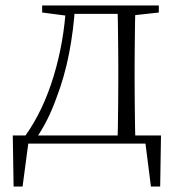

<svg xmlns="http://www.w3.org/2000/svg" viewBox="-20 -528 652 706"><path d="M539 0H61L87 -23L63 158H30L27 -30H572L569 158H535L512 -23ZM412 0Q413 -24 413.5 -64.5Q414 -105 414.5 -148.5Q415 -192 415 -226V-283Q415 -316 414.5 -359.5Q414 -403 413.5 -443.5Q413 -484 412 -508H478Q477 -484 476.5 -443.5Q476 -403 475.5 -359.5Q475 -316 475 -283V-226Q475 -192 475.5 -148.5Q476 -105 476.5 -64.5Q477 -24 478 0ZM135 -482V-508H237V-470H227ZM445 -470V-508H564V-482L456 -470ZM74 -30Q139 -122 177 -247Q215 -372 223 -508H256Q251 -419 234 -331.5Q217 -244 186 -164Q172 -125 153.5 -88Q135 -51 112 -18V-6ZM237 -477V-508H447V-477Z"/></svg>

Font: Noto Serif KR
Style: Regular
Weight: 200
Designer: Ryoko NISHIZUKA 西塚涼子 (kana & ideographs); Frank Grießhammer (Latin, Greek & Cyrillic); Wenlong ZHANG 张文龙 (bopomofo); San
Foundry: Adobe
Version: Version 2.001;hotconv 1.1.0;makeotfexe 2.6.0